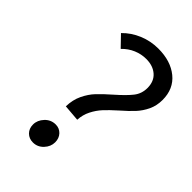

<svg xmlns="http://www.w3.org/2000/svg" viewBox="-226 -839 943 943"><g transform="rotate(45 245.5 -368.0)"><path d="M302 -433Q351 -476 374 -505.5Q397 -535 397 -574Q397 -620 368 -645.5Q339 -671 292 -671Q258 -671 226 -657.5Q194 -644 168 -617L114 -673Q149 -709 197 -729Q245 -749 298 -749Q384 -749 437.5 -705.5Q491 -662 491 -585Q491 -545 475.5 -512.5Q460 -480 437 -455Q414 -430 376 -397Q339 -364 317.5 -340.5Q296 -317 280.5 -286.5Q265 -256 263 -220L177 -227Q178 -273 195.5 -309.5Q213 -346 237.5 -372Q262 -398 302 -433ZM126 -50Q126 -80 149 -104.5Q172 -129 205 -129Q231 -129 248 -111Q265 -93 265 -65Q265 -35 242.5 -11Q220 13 188 13Q161 13 143.5 -4.5Q126 -22 126 -50Z"/></g></svg>

Font: Nebula Sans Medium
Style: Regular
Weight: 500
Italic angle: -9°
Designer: Paul D. Hunt for Adobe (as Source Sans)
Foundry: Nebula Entertainment & Broadcasting LLC
Version: Version 1.010